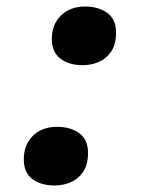

<svg xmlns="http://www.w3.org/2000/svg" viewBox="-20 -561 451 589"><path d="M234 -361Q192 -361 165.5 -381Q139 -401 139 -441Q139 -486 167 -513.5Q195 -541 241 -541Q282 -541 309 -521.5Q336 -502 336 -461Q336 -424 320.5 -402Q305 -380 282 -370.5Q259 -361 234 -361ZM148 8Q106 8 79.5 -11.5Q53 -31 53 -72Q53 -117 81 -144.5Q109 -172 155 -172Q196 -172 223 -152.5Q250 -133 250 -92Q250 -55 234.5 -33Q219 -11 196 -1.5Q173 8 148 8Z"/></svg>

Font: Noto Serif Black
Style: Italic
Weight: 900
Italic angle: -12°
Designer: Monotype Design Team
Foundry: Monotype Imaging Inc.
Version: Version 2.013